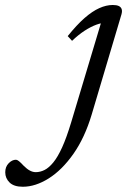

<svg xmlns="http://www.w3.org/2000/svg" viewBox="-236 -470 512 750"><path d="M122 -22Q95 68 50.8 131Q6.5 194 -45.5 226.8Q-97.5 259.5 -147 259.5Q-181.5 259.5 -198.5 243Q-215.5 226.5 -215.5 203Q-215.5 181.5 -202.2 167.8Q-189 154 -173.5 154Q-169 154 -162 159.5Q-155 165 -143 178Q-130.5 190.5 -119 196.5Q-107.5 202.5 -96.5 202.5Q-79 202.5 -62 194Q-45 185.5 -27.8 164.5Q-10.5 143.5 6.8 105.5Q24 67.5 42 8L163 -395.5L178.5 -381Q162 -381.5 140.2 -373.5Q118.5 -365.5 94.2 -349.8Q70 -334 45.5 -310.5L28.5 -329Q64 -373 94.2 -399.5Q124.5 -426 151.8 -438.2Q179 -450.5 204.5 -450.5Q219.5 -450.5 228 -446.5Q236.5 -442.5 239.2 -434.5Q242 -426.5 238.5 -414Z"/></svg>

Font: Newsreader 16pt 16pt
Style: Italic
Weight: 400
Italic angle: -17°
Version: Version 1.003